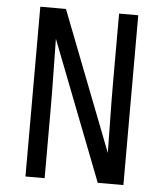

<svg xmlns="http://www.w3.org/2000/svg" viewBox="-53 -781 705 828"><g transform="rotate(5 300.0 -367.5)"><path d="M88 0V-735H199L433 -132Q432 -209 430.5 -286.5Q429 -364 429 -441V-735H512V0H401L167 -603Q168 -526 169.5 -448.5Q171 -371 171 -294V0Z"/></g></svg>

Font: Iosevka Fixed Extended
Style: Regular
Weight: 400
Width: 7
Monospace: yes
Designer: Belleve Invis
Foundry: Belleve Invis
Version: Version 24.1.1; ttfautohint (v1.8.4)